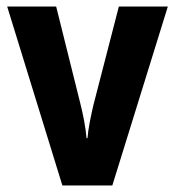

<svg xmlns="http://www.w3.org/2000/svg" viewBox="-20 -568 536 588"><path d="M171 0H324L494 -548H344L266 -246C258 -211 250 -174 248 -145H245C242 -181 234 -219 226 -251L152 -548H2Z"/></svg>

Font: Noto Sans Bengali Condensed
Style: Bold
Weight: 700
Width: 3
Designer: Joana Ranito - Universal Thirst; Jelle Bosma - Monotype Design Team
Foundry: Universal Thirst ehf.
Version: Version 3.000